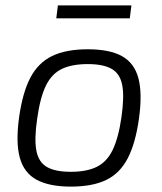

<svg xmlns="http://www.w3.org/2000/svg" viewBox="-20 -680 602 713"><path d="M306 -497Q387 -497 433 -471.5Q479 -446 494 -389.5Q509 -333 496 -239Q483 -147 454 -91.5Q425 -36 374 -11.5Q323 13 243 13Q163 13 116 -12.5Q69 -38 53.5 -94.5Q38 -151 51 -245Q64 -337 93 -392Q122 -447 173.5 -472Q225 -497 306 -497ZM306 -442Q247 -442 209.5 -424Q172 -406 150.5 -362Q129 -318 118 -239Q107 -164 115 -121Q123 -78 154 -60Q185 -42 243 -42Q302 -42 339.5 -60.5Q377 -79 398.5 -123.5Q420 -168 431 -245Q442 -321 434 -363.5Q426 -406 395 -424Q364 -442 306 -442ZM468 -660 462 -612H189L195 -660Z"/></svg>

Font: Exo 2 Light
Style: Italic
Weight: 300
Italic angle: -8°
Designer: Natanael Gama
Foundry: Natanael Gama
Version: Version 2.010